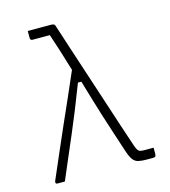

<svg xmlns="http://www.w3.org/2000/svg" viewBox="-111 -839 823 929"><g transform="rotate(-15 300.0 -375.0)"><path d="M114 -750Q143 -750 172.5 -750Q202 -750 231 -750Q237 -750 240.5 -749Q244 -748 247 -745.5Q250 -743 251 -738Q268 -686 290 -618Q312 -550 336.5 -476Q361 -402 385 -328.5Q409 -255 430 -191Q451 -127 467 -80Q472 -66 477 -58.5Q482 -51 490 -49Q498 -47 511 -47Q519 -47 527 -47Q535 -47 542 -47H556Q556 -40 556 -33Q556 -26 556 -18Q556 -8 553 -4Q550 0 540 0H508Q483 0 467 -4Q451 -8 440.5 -22Q430 -36 420 -66Q402 -122 386 -170Q370 -218 356 -263Q342 -308 328.5 -353Q315 -398 301 -446H284Q256 -373 233.5 -317.5Q211 -262 190.5 -214Q170 -166 148 -115Q126 -64 99 0Q89 0 80 0Q71 0 61 0Q58 0 55.5 -2Q53 -4 53 -7.5Q53 -11 54 -14Q84 -83 110.5 -144.5Q137 -206 163 -265Q189 -324 216 -384.5Q243 -445 272 -513Q255 -570 240 -617.5Q225 -665 212 -703H195Q178 -703 160 -703Q142 -703 125 -703Q120 -703 117 -706Q114 -709 114 -714Q114 -723 114 -732Q114 -741 114 -750Z"/></g></svg>

Font: Recursive Light
Style: Regular
Weight: 300
Version: Version 1.085